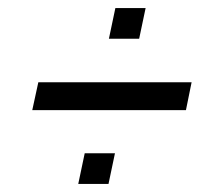

<svg xmlns="http://www.w3.org/2000/svg" viewBox="-20 -491 552 476"><path d="M250 -395 266 -471H341L325 -395ZM60 -218 75 -287H455L441 -218ZM174 -35 190 -111H265L249 -35Z"/></svg>

Font: Saira Semi Condensed
Style: Italic
Weight: 400
Width: 4
Italic angle: -12°
Designer: Hector Gatti with collaboration of the Omnibus-Type team
Foundry: Omnibus-Type
Version: Version 1.001; ttfautohint (v1.8)